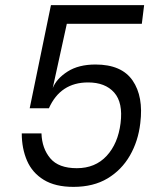

<svg xmlns="http://www.w3.org/2000/svg" viewBox="-20 -720 623 750"><path d="M267 10Q196 10 151 -17.5Q106 -45 85.5 -92.5Q65 -140 65 -199H142Q144 -140 176.5 -101.5Q209 -63 280 -63Q352 -63 396.5 -111Q441 -159 451 -239Q461 -319 426 -358.5Q391 -398 324 -398Q216 -398 171 -297H96L179 -700H543L534 -627H241L186 -376Q201 -413 244 -440.5Q287 -468 353 -468Q455 -468 498 -405.5Q541 -343 528 -239Q520 -169 487.5 -112.5Q455 -56 400 -23Q345 10 267 10Z"/></svg>

Font: Haskoy
Style: Italic
Weight: 400
Designer: Ertekin Erdin
Foundry: Ertekin Erdin
Version: Version 2.000; ttfautohint (v1.8.4.7-5d5b)